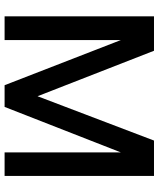

<svg xmlns="http://www.w3.org/2000/svg" viewBox="53 -743 690 836"><g transform="rotate(90 398.0 -325.0)"><path d="M445.5 0H351L154.5 -506V0H51V-650.5H201L399 -143.5L592 -650.5H746V0H643.5V-506Z"/></g></svg>

Font: Overused Grotesk Medium
Style: Regular
Weight: 525
Version: Version 0.004